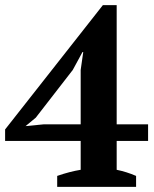

<svg xmlns="http://www.w3.org/2000/svg" viewBox="-20 -732 605 752"><path d="M513 0H204V-43Q253 -60 296 -67V-180H0V-225L383 -712H437V-245H560V-180H437V-67Q476 -59 513 -43ZM296 -458 306 -528H303L265 -458L120 -271L80 -238L151 -245H296Z"/></svg>

Font: PT Serif
Style: Bold
Weight: 700
Designer: A.Korolkova, O.Umpeleva, V.Yefimov
Foundry: ParaType Ltd
Version: Version 1.000W OFL; ttfautohint (v1.6)